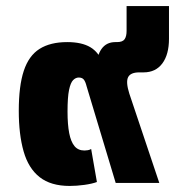

<svg xmlns="http://www.w3.org/2000/svg" viewBox="-20 -604 601 634"><path d="M210 10Q148 10 111 -19Q74 -48 58 -104Q42 -160 42 -238Q42 -320 58.5 -370Q75 -420 110.5 -442.5Q146 -465 202 -465Q250 -465 278.5 -448Q307 -431 323 -390L303 -391Q299 -419 315 -442Q331 -465 361 -465H366Q385 -465 391.5 -474.5Q398 -484 398 -502V-584H538V-476Q538 -424 516 -394.5Q494 -365 454 -365H440Q411 -365 403 -349Q395 -333 407 -295L506 0H362L266 -319Q262 -335 256.5 -341.5Q251 -348 240 -348Q230 -348 221.5 -339.5Q213 -331 208 -307Q203 -283 203 -236Q203 -193 208.5 -164.5Q214 -136 226 -121.5Q238 -107 259 -107Q264 -107 270 -108Q276 -109 281 -112L300 -3Q284 3 258.5 6.5Q233 10 210 10Z"/></svg>

Font: Noto Sans Thai ExtraBold
Style: Regular
Weight: 800
Version: Version 2.001